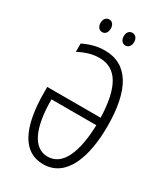

<svg xmlns="http://www.w3.org/2000/svg" viewBox="-218 -985 947 1090"><g transform="rotate(30 255.5 -440.0)"><path d="M132 -849C132 -823 146 -807 166 -807C185 -807 199 -822 199 -849C199 -875 185 -890 166 -890C146 -890 132 -874 132 -849ZM284 -849C284 -823 298 -807 318 -807C337 -807 352 -822 352 -849C352 -875 337 -890 318 -890C298 -890 284 -875 284 -849ZM228 -673C342 -673 396 -575 402 -382H52V-350C52 -112 120 10 250 10C404 10 460 -163 460 -359C460 -596 385 -725 234 -725C187 -725 141 -714 93 -690V-636C142 -661 182 -673 228 -673ZM251 -40C157 -40 108 -146 108 -333H402C397 -154 349 -40 251 -40Z"/></g></svg>

Font: Noto Sans UI Condensed Light
Style: Regular
Weight: 300
Width: 3
Designer: Monotype Design Team
Foundry: Monotype Imaging Inc.
Version: Version 1.901